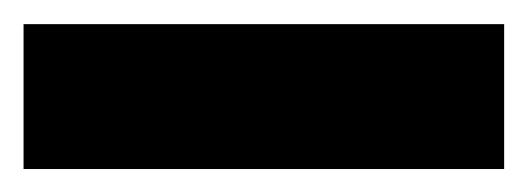

<svg xmlns="http://www.w3.org/2000/svg" viewBox="-20 -776 448 163"><path d="M0 -632.5H408V-755.5H0Z"/></svg>

Font: Spartan ExtraBold
Style: Regular
Weight: 800
Designer: Matt Bailey, Mirko Velimirovic
Foundry: Matt Bailey
Version: Version 1.003; ttfautohint (v1.8.3)